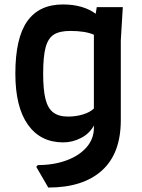

<svg xmlns="http://www.w3.org/2000/svg" viewBox="-20 -632 638 863"><path d="M532 -600 523 -451V-92Q523 58 438 134.5Q353 211 197 211L143 118L150 110Q221 110 278.5 89Q336 68 369 30Q402 -8 402 -57V-68Q383 -32 344.5 -12Q306 8 264 8Q162 8 105.5 -71.5Q49 -151 49 -301Q49 -461 102.5 -536.5Q156 -612 263 -612Q309 -612 346.5 -601Q384 -590 410 -570L415 -600ZM402 -144V-476Q363 -493 296 -493Q248 -493 222 -476.5Q196 -460 185 -419Q174 -378 174 -301Q174 -228 184.5 -186.5Q195 -145 219.5 -126.5Q244 -108 286 -108Q321 -108 352.5 -117.5Q384 -127 402 -144Z"/></svg>

Font: Farro Medium
Style: Regular
Weight: 500
Designer: Aceler Chua
Foundry: Grayscale Limited
Version: Version 1.101